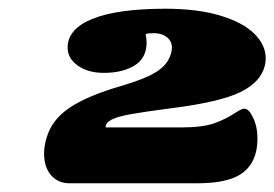

<svg xmlns="http://www.w3.org/2000/svg" viewBox="-20 -693 629 440"><path d="M589 -559Q589 -553 587 -543Q578 -505 531 -482Q484 -459 373 -445Q311 -437 280.5 -431.5Q250 -426 236 -419Q222 -412 222 -401H396Q444 -401 471 -410.5Q498 -420 520 -435Q534 -444 540 -444Q550 -444 560 -423.5Q570 -403 570 -375Q570 -361 567 -346Q558 -308 526 -290.5Q494 -273 432 -273H139Q113 -273 97 -291.5Q81 -310 81 -341Q81 -359 87 -378Q99 -419 140 -446.5Q181 -474 261 -497Q321 -515 344.5 -532.5Q368 -550 373 -575Q377 -594 365 -605.5Q353 -617 332 -617Q320 -617 314 -615Q316 -601 316 -596Q316 -560 288.5 -543Q261 -526 218 -526Q182 -526 158.5 -542.5Q135 -559 135 -584Q135 -627 192.5 -650Q250 -673 359 -673Q432 -673 484 -657.5Q536 -642 562.5 -616Q589 -590 589 -559Z"/></svg>

Font: Shrikhand
Style: Regular
Weight: 400
Italic angle: -14°
Version: Version 1.000;PS 1.000;hotconv 1.0.88;makeotf.lib2.5.647800